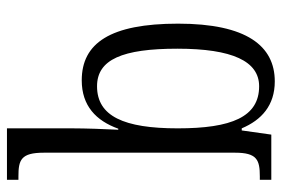

<svg xmlns="http://www.w3.org/2000/svg" viewBox="-149 -651 810 552"><g transform="rotate(-90 256.0 -375.0)"><path d="M298 10C400 10 464 -71 464 -268C464 -463 408 -545 301 -545C228 -545 185 -504 162 -440H159C161 -476 163 -536 163 -571V-760H15V-727H25C72 -727 93 -720 93 -654V-104C93 -41 72 -33 25 -33H15V0H145L157 -85H163C187 -28 229 10 298 10ZM284 -35C196 -35 163 -114 163 -269C163 -424 198 -501 284 -501C361 -501 392 -428 392 -270C392 -112 356 -35 284 -35Z"/></g></svg>

Font: Noto Serif Armenian Condensed Light
Style: Regular
Weight: 300
Width: 3
Designer: Monotype Design Team
Foundry: Monotype Imaging Inc.
Version: Version 2.008